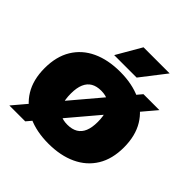

<svg xmlns="http://www.w3.org/2000/svg" viewBox="-210 -974 1154 1154"><g transform="rotate(45 367.0 -397.0)"><path d="M174 11.5H39L561 -606.5H696.5ZM367 8Q265 8 189.2 -27.2Q113.5 -62.5 71.8 -130.5Q30 -198.5 30 -297Q30 -396 71.5 -464.2Q113 -532.5 188.8 -567.8Q264.5 -603 367 -603Q469.5 -603 545.5 -567.8Q621.5 -532.5 663 -464Q704.5 -395.5 704.5 -297Q704.5 -199 663 -131Q621.5 -63 545.5 -27.5Q469.5 8 367 8ZM367 -153Q406.5 -153 432.8 -168.5Q459 -184 472 -215.2Q485 -246.5 485 -294Q485 -345 471.8 -378Q458.5 -411 432.2 -426.5Q406 -442 367 -442Q328.5 -442 302.5 -427Q276.5 -412 263 -380.8Q249.5 -349.5 249.5 -301Q249.5 -249.5 262.5 -216.8Q275.5 -184 301.8 -168.5Q328 -153 367 -153ZM270.5 -648 362 -806H584L461.5 -648Z"/></g></svg>

Font: Encode Sans SC Black
Style: Regular
Weight: 900
Version: Version 3.002